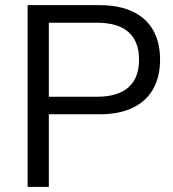

<svg xmlns="http://www.w3.org/2000/svg" viewBox="-20 -725 673 745"><path d="M87.1 0V-705H366Q441.9 -705 494.3 -680.3Q546.7 -655.7 573.9 -608.5Q601.1 -561.4 601.1 -493.5Q601.1 -426.6 573.9 -379Q546.7 -331.3 494.3 -306.4Q441.9 -281.5 366 -281.5H169.5V0ZM169.5 -349.6H356.1Q437.4 -349.6 478.5 -386.2Q519.6 -422.8 519.6 -493.5Q519.6 -564.1 478.5 -600.5Q437.4 -636.9 356.1 -636.9H169.5Z"/></svg>

Font: Nunito Sans 12pt ExtraLight
Style: Regular
Weight: 200
Designer: Vernon Adams
Foundry: Vernon Adams
Version: Version 3.101;gftools[0.9.27]